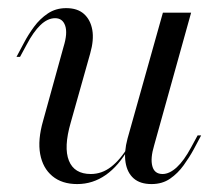

<svg xmlns="http://www.w3.org/2000/svg" viewBox="-20 -446 541 477"><path d="M171.8 11.3Q133.9 11.3 110.1 -8.5Q86.3 -28.2 79.8 -63.3Q73.4 -98.4 87.1 -146L137.9 -329.8Q148.4 -363.7 141.9 -382.3Q135.5 -400.8 116.9 -400.8Q98.4 -400.8 80.6 -383.9Q62.9 -366.9 46 -334.7L29.8 -304.8H21L39.5 -339.5Q50 -359.7 64.5 -379.4Q79 -399.2 98.8 -412.5Q118.5 -425.8 144.4 -425.8Q172.6 -425.8 188.7 -411.3Q204.8 -396.8 209.3 -371.8Q213.7 -346.8 204 -312.9L155.6 -141.1Q137.9 -79.8 151.2 -46.8Q164.5 -13.7 205.6 -13.7Q233.1 -13.7 256 -31.5Q279 -49.2 300 -83.9V-78.2Q275 -33.9 242.7 -11.3Q210.5 11.3 171.8 11.3ZM356.5 11.3Q328.2 11.3 312.1 -2.8Q296 -16.9 291.9 -42.7Q287.9 -68.5 296.8 -101.6L384.7 -414.5H454.8L362.9 -84.7Q353.2 -52.4 358.5 -33.1Q363.7 -13.7 383.9 -13.7Q400.8 -13.7 419 -30.2Q437.1 -46.8 454.8 -79.8L471 -109.7H479.8L461.3 -75Q450.8 -55.6 436.3 -35.5Q421.8 -15.3 402.4 -2Q383.1 11.3 356.5 11.3Z"/></svg>

Font: Playfair 144pt Light
Style: Italic
Weight: 300
Italic angle: -15.6°
Designer: Claus Eggers Sørensen
Foundry: Claus Eggers Sørensen
Version: Version 2.001;gftools[0.9.30]